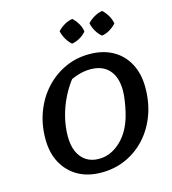

<svg xmlns="http://www.w3.org/2000/svg" viewBox="-130 -1004 1002 1120"><g transform="rotate(-15 371.5 -444.0)"><path d="M345 11Q263 11 203.5 -23Q144 -57 111 -118Q78 -179 78 -263Q78 -350 106.5 -425Q135 -500 186 -556Q237 -612 305 -643.5Q373 -675 452 -675Q534 -675 593.5 -642Q653 -609 686 -547.5Q719 -486 719 -403Q719 -313 691 -237.5Q663 -162 612.5 -106.5Q562 -51 494 -20Q426 11 345 11ZM351 -70Q394 -70 431.5 -89.5Q469 -109 500 -144.5Q531 -180 551 -230Q562 -257 570 -291.5Q578 -326 583 -360Q588 -394 588 -419Q588 -500 548.5 -544Q509 -588 436 -588Q399 -588 361.5 -576.5Q324 -565 283 -542L330 -574Q292 -528 264.5 -473Q237 -418 222.5 -359Q208 -300 208 -244Q208 -189 225 -150.5Q242 -112 274 -91Q306 -70 351 -70ZM411 -899Q430 -881 443.5 -858Q457 -835 460 -810Q445 -791 420.5 -777Q396 -763 372 -760Q353 -777 339.5 -800.5Q326 -824 321 -849Q339 -868 362 -881.5Q385 -895 411 -899ZM591 -899Q610 -881 623.5 -858Q637 -835 641 -810Q624 -791 600.5 -777Q577 -763 553 -760Q534 -776 520 -799.5Q506 -823 501 -849Q519 -868 542.5 -881.5Q566 -895 591 -899Z"/></g></svg>

Font: Piazzolla Thin
Style: Bold Italic
Weight: 700
Italic angle: -11.3°
Version: Version 2.005